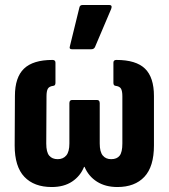

<svg xmlns="http://www.w3.org/2000/svg" viewBox="-20 -744 678 772"><path d="M188 8Q117 8 78 -33Q39 -74 39 -159L40 -358Q40 -433 76.5 -468Q113 -503 191 -503Q203 -503 203 -492V-411Q203 -400 195 -399Q178 -397 172.5 -387.5Q167 -378 167 -357L166 -167Q166 -132 178 -118Q190 -104 212 -104Q234 -104 246.5 -119Q259 -134 259 -167V-329Q259 -342 270 -342H370Q381 -342 381 -329V-167Q381 -134 393 -119Q405 -104 427 -104Q450 -104 461 -118Q472 -132 472 -167V-357Q472 -378 466.5 -387.5Q461 -397 444 -399Q436 -400 436 -411V-492Q436 -503 448 -503Q527 -503 563 -468Q599 -433 599 -358V-159Q599 -74 560.5 -33Q522 8 452 8Q404 8 370 -13.5Q336 -35 320 -73H318Q303 -36 270 -14Q237 8 188 8ZM269 -546Q257 -546 261 -558L299 -713Q300 -719 303.5 -721.5Q307 -724 313 -724H419Q433 -724 427 -708L362 -555Q358 -546 347 -546Z"/></svg>

Font: Sofia Sans Condensed ExtraBold
Style: Regular
Weight: 800
Designer: Botio Nikoltchev, Ani Petrova
Foundry: lettersoup
Version: Version 4.101